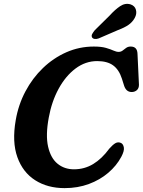

<svg xmlns="http://www.w3.org/2000/svg" viewBox="-20 -955 736 990"><path d="M603.5 -218Q615 -213 618.5 -195.2Q622 -177.5 605.5 -146.5Q581 -100.5 538.2 -64Q495.5 -27.5 438.2 -6.2Q381 15 313 15Q225 15 161.2 -25.8Q97.5 -66.5 69.5 -144.8Q41.5 -223 61 -335Q74.5 -414.5 111 -483.5Q147.5 -552.5 201.8 -604.5Q256 -656.5 322.8 -685.8Q389.5 -715 464 -715Q502.5 -715 526.5 -708Q550.5 -701 565.2 -694.2Q580 -687.5 591.5 -687.5Q603.5 -687.5 612.2 -694.2Q621 -701 630.5 -708Q640 -715 654 -715Q688 -715 689 -677L696.5 -518Q696.5 -499.5 685.5 -490Q674.5 -480.5 659 -480.5Q630 -480.5 619.5 -514.5L608.5 -549.5Q593.5 -596 563.2 -618Q533 -640 481 -640Q420.5 -640 369.2 -601.5Q318 -563 282.2 -497.2Q246.5 -431.5 231.5 -349Q214.5 -258 228 -198.8Q241.5 -139.5 276.8 -110.8Q312 -82 361.5 -82Q415.5 -82 460.5 -109.2Q505.5 -136.5 543.5 -188.5Q561.5 -209 575.2 -216.8Q589 -224.5 603.5 -218ZM545 -874.5Q573.5 -906 599.5 -923.2Q625.5 -940.5 653 -932.5Q675.5 -925 681 -904.2Q686.5 -883.5 674.5 -862Q662.5 -840.5 642.2 -826.5Q622 -812.5 588.5 -800L489 -757Q478.5 -753 468.5 -754.2Q458.5 -755.5 454.5 -762.5Q450.5 -771 455.5 -780Q460.5 -789 468.5 -799Z"/></svg>

Font: Fraunces 9pt S100 SemiBold
Style: Italic
Weight: 600
Italic angle: -16°
Version: Version 1.000; ttfautohint (v1.8.3)